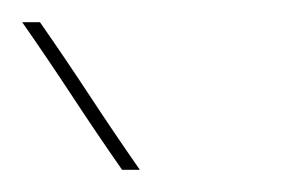

<svg xmlns="http://www.w3.org/2000/svg" viewBox="-34 -632 254 173"><path d="M92 -479Q69 -512 47 -545.5Q25 -579 2 -612H-14Q9 -579 31 -545.5Q53 -512 76 -479Z"/></svg>

Font: Josefin Slab Thin Thin
Style: Regular
Weight: 250
Version: Version 2.000